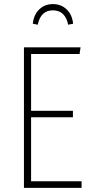

<svg xmlns="http://www.w3.org/2000/svg" viewBox="-20 -912 450 932"><path d="M335 -796.9 311 -792Q296.4 -861.8 236.8 -861.8Q177.7 -861.8 163.1 -792L139.2 -796.9Q144 -841.3 170.7 -866.7Q197.3 -892.1 236.8 -892.1Q276.4 -892.1 303.2 -866.7Q330.1 -841.3 335 -796.9ZM371.1 -682.1 366.2 -649.9H130.9V-374H334V-342.8H130.9V-32.2H376V0H96.2V-682.1Z"/></svg>

Font: Fira Sans Compressed UltraLight
Style: Regular
Weight: 200
Width: 1
Designer: Carrois Corporate & Edenspiekermann AG
Foundry: Carrois Corporate GbR & Edenspiekermann AG
Version: Version 4.203;PS 004.203;hotconv 1.0.88;makeotf.lib2.5.64775